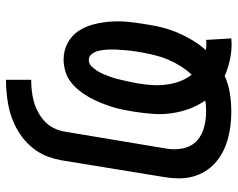

<svg xmlns="http://www.w3.org/2000/svg" viewBox="-96 -687 792 640"><g transform="rotate(-90 300.0 -367.0)"><path d="M474 9Q446 9 419 3Q392 -3 367 -14Q338 -1 307.5 3.5Q277 8 247 8Q223 8 199.5 5Q176 2 153.5 -4.5Q131 -11 111.5 -21.5Q92 -32 75.5 -47Q59 -62 47.5 -81.5Q36 -101 30.5 -123.5Q25 -146 25.5 -170Q26 -194 30 -217L86 -560Q90 -581 97.5 -602Q105 -623 118 -642Q131 -661 148 -676.5Q165 -692 184.5 -703.5Q204 -715 225.5 -723Q247 -731 268 -735Q289 -739 310.5 -741Q332 -743 354 -743V-659Q336 -659 317.5 -657Q299 -655 281 -650Q263 -645 245.5 -635.5Q228 -626 214 -612.5Q200 -599 192 -581.5Q184 -564 181 -546L124 -204Q120 -177 126 -150.5Q132 -124 150.5 -107Q169 -90 195 -83Q221 -76 248 -76Q257 -76 266.5 -76.5Q276 -77 285 -79Q268 -103 257.5 -131.5Q247 -160 242.5 -191Q238 -222 240.5 -254Q243 -286 248 -318Q251 -337 255 -356Q259 -375 265 -393.5Q271 -412 278.5 -430Q286 -448 296 -466Q306 -484 319 -500Q332 -516 348 -528Q364 -540 383.5 -545.5Q403 -551 422 -551Q451 -551 476.5 -537.5Q502 -524 517 -501Q532 -478 539 -450.5Q546 -423 548 -393.5Q550 -364 547 -334.5Q544 -305 539 -276Q535 -249 528.5 -223Q522 -197 511.5 -172Q501 -147 486.5 -122.5Q472 -98 453 -77Q458 -76 464 -75.5Q470 -75 476 -75Q479 -75 481.5 -75.5Q484 -76 487 -76L492 8Q488 8 483 8.5Q478 9 474 9ZM371 -124Q387 -141 399.5 -161Q412 -181 421 -202Q430 -223 435.5 -245Q441 -267 445 -289Q447 -302 449 -314Q451 -326 452 -338.5Q453 -351 454 -363.5Q455 -376 455 -388.5Q455 -401 454 -413Q453 -425 450 -436.5Q447 -448 439.5 -457.5Q432 -467 420 -467Q408 -467 399 -458Q390 -449 383.5 -438.5Q377 -428 372.5 -417Q368 -406 364 -395Q360 -384 357 -372.5Q354 -361 351.5 -349.5Q349 -338 346.5 -326.5Q344 -315 342 -304Q338 -280 336.5 -256Q335 -232 338 -208.5Q341 -185 349 -163.5Q357 -142 371 -124Z"/></g></svg>

Font: Iosevka Curly MdExObl
Style: Regular
Weight: 500
Width: 7
Italic angle: -9°
Monospace: yes
Designer: Belleve Invis
Foundry: Belleve Invis
Version: Version 11.1.0; ttfautohint (v1.8.3)